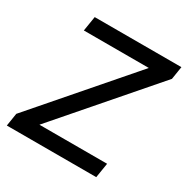

<svg xmlns="http://www.w3.org/2000/svg" viewBox="-161 -843 955 982"><g transform="rotate(30 316.5 -352.5)"><path d="M9 0 21 -76 521 -653 523 -618H107L121 -705H633L621 -629L121 -52L119 -87H551L537 0Z"/></g></svg>

Font: Nunito Sans 12pt SemiBold
Style: Italic
Weight: 600
Italic angle: -9°
Designer: Vernon Adams
Foundry: Vernon Adams
Version: Version 3.101;gftools[0.9.27]